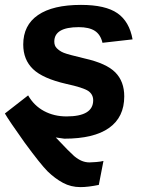

<svg xmlns="http://www.w3.org/2000/svg" viewBox="-20 -557 596 785"><path d="M208 5Q237 36 256 55Q275 74 283 81Q300 95 315 101Q330 107 346 107Q354 107 373 105.5Q392 104 403 101L384 199Q340 208 309 208Q270 208 237.5 190.5Q205 173 175 144Q146 115 80 25Q48 -20 28 -49.5Q8 -79 0 -93L95 -167Q119 -125 160 -103Q201 -81 252 -81Q361 -81 361 -147Q361 -171 341 -185Q320 -199 251 -214Q155 -236 115 -274.5Q75 -313 75 -375Q75 -454 135.5 -495.5Q196 -537 311 -537Q411 -537 460 -503Q509 -469 522 -396L399 -382Q391 -416 367.5 -431Q344 -446 302 -446Q202 -446 202 -387Q202 -370 212 -360Q217 -355 224 -350Q231 -345 241 -341Q251 -337 272 -331.5Q293 -326 326 -318Q415 -298 451.5 -261Q488 -224 488 -163Q488 -78 426 -34Q364 10 243 10Z"/></svg>

Font: Libra Sans Modern
Style: Bold Italic
Weight: 700
Italic angle: -12°
Foundry: Stefan Peev, Context Ltd
Version: Version 1.000